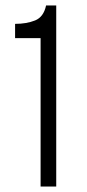

<svg xmlns="http://www.w3.org/2000/svg" viewBox="-20 -680 319 700"><path d="M128 0V-541H35V-593Q77 -593 108 -605.5Q139 -618 148 -660H185V0Z"/></svg>

Font: Bricolage Grotesque 96pt ExtraBold ExtraLight
Style: Regular
Weight: 250
Version: Version 1.001;gftools[0.9.33.dev8+g029e19f]